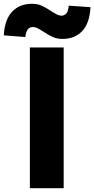

<svg xmlns="http://www.w3.org/2000/svg" viewBox="-72 -996 499 1016"><path d="M86 -745H265V0H86ZM157 -829Q138 -841 126 -847Q114 -853 102 -853Q67 -853 62 -800L-52 -809Q-47 -894 -7 -935Q33 -976 97 -976Q126 -976 148.5 -966Q171 -956 199 -937Q218 -925 230 -919Q242 -913 253 -913Q269 -913 279 -925Q289 -937 292 -966L407 -958Q402 -872 362.5 -831Q323 -790 259 -790Q230 -790 206.5 -800.5Q183 -811 157 -829Z"/></svg>

Font: Merged Yaku Han JP Black
Style: Regular
Weight: 900
Designer: Ryoko NISHIZUKA 西塚涼子 (kana, bopomofo & ideographs); Paul D. Hunt (Latin, Greek & Cyrillic); Sandoll Communications 산돌커뮤니
Foundry: Adobe
Version: Version 2.004